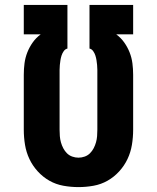

<svg xmlns="http://www.w3.org/2000/svg" viewBox="-20 -755 640 783"><path d="M300 8Q269 8 238.5 2.5Q208 -3 181.5 -18Q155 -33 134 -56Q113 -79 100 -106.5Q87 -134 82 -164.5Q77 -195 77 -226V-450Q77 -474 80 -497Q83 -520 91.5 -541.5Q100 -563 113.5 -582Q127 -601 146 -615H77V-735H255V-557Q246 -555 240 -546.5Q234 -538 231 -528.5Q228 -519 226.5 -509.5Q225 -500 224 -490Q223 -480 223 -470Q223 -460 223 -450V-226Q223 -213 224 -200Q225 -187 228.5 -174.5Q232 -162 238 -150.5Q244 -139 253 -130Q262 -121 274.5 -116.5Q287 -112 300 -112Q313 -112 325.5 -116.5Q338 -121 347 -130Q356 -139 362 -150.5Q368 -162 371.5 -174.5Q375 -187 376 -200Q377 -213 377 -226V-450Q377 -460 377 -470Q377 -480 376 -490Q375 -500 373.5 -509.5Q372 -519 369 -528.5Q366 -538 360 -546.5Q354 -555 345 -557V-735H523V-615H454Q473 -601 486.5 -582Q500 -563 508.5 -541.5Q517 -520 520 -497Q523 -474 523 -450V-226Q523 -195 518 -164.5Q513 -134 500 -106.5Q487 -79 466 -56Q445 -33 418.5 -18Q392 -3 361.5 2.5Q331 8 300 8Z"/></svg>

Font: Iosevka SS04 Heavy Extended
Style: Regular
Weight: 900
Width: 7
Monospace: yes
Designer: Belleve Invis
Foundry: Belleve Invis
Version: Version 19.0.0; ttfautohint (v1.8.4)